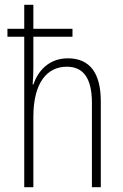

<svg xmlns="http://www.w3.org/2000/svg" viewBox="-20 -780 513 800"><path d="M81 0H119V-293C119 -438 178 -502 258 -502C324 -502 363 -459 363 -351V0H400V-358C400 -477 353 -537 263 -537C182 -537 138 -483 119 -428H116C118 -452 119 -470 119 -500V-627H282V-660H119V-760H81V-660H11V-627H81Z"/></svg>

Font: Noto Sans Condensed ExtraLight
Style: Regular
Weight: 200
Width: 3
Designer: Monotype Design Team
Foundry: Monotype Imaging Inc.
Version: Version 2.013